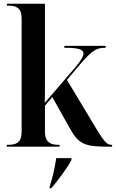

<svg xmlns="http://www.w3.org/2000/svg" viewBox="-20 -780 616 1021"><path d="M16 0H297V-10H289C252 -10 219 -21 219 -81V-218L258 -264L357 -88C401 -10 440 0 558 0H576V-10H573C553 -10 540 -18 499 -84L336 -355L412 -445C475 -517 497 -526 542 -526V-536H322V-526C394 -526 424 -518 424 -495C424 -482 412 -460 383 -425L218 -233C219 -268 219 -305 219 -338V-760H17V-750H25C65 -750 95 -739 95 -683V-79C95 -21 65 -10 25 -10H16ZM244 212V221H253C290 177 336 116 360 71V61H279C272 110 260 164 244 212Z"/></svg>

Font: Noto Serif Display SemiCondensed SemiBold
Style: Regular
Weight: 600
Width: 4
Designer: Monotype Design Team
Foundry: Monotype Imaging Inc.
Version: Version 2.009